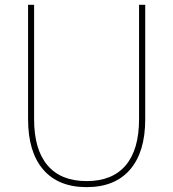

<svg xmlns="http://www.w3.org/2000/svg" viewBox="-20 -770 726 805"><path d="M97.7 -270V-750H123V-270Q123 -143.1 179.2 -76.9Q235.4 -10.7 343.3 -10.7Q451.2 -10.7 507.1 -76.9Q563 -143.1 563 -270V-750H588.9V-270Q588.9 -132.8 525.4 -59.1Q461.9 14.6 343.3 14.6Q224.6 14.6 161.1 -59.1Q97.7 -132.8 97.7 -270Z"/></svg>

Font: Spartan MB Thin
Style: Regular
Weight: 100
Designer: Matt Bailey, Mirko Velimirovic
Foundry: Matt Bailey
Version: Version 1.005